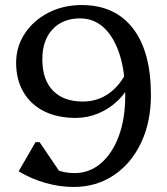

<svg xmlns="http://www.w3.org/2000/svg" viewBox="-20 -726 663 762"><path d="M304 -706Q436 -706 507.5 -613.5Q579 -521 579 -349Q579 -242 540 -159.5Q501 -77 431.5 -30.5Q362 16 272 16Q217 16 160.5 0Q104 -16 54 -46L121 -162H137L228 -28L153 -18L128 -100Q194 -39 276 -39Q335 -39 380.5 -78Q426 -117 451.5 -186Q477 -255 477 -345Q477 -440 455 -509Q433 -578 393 -615.5Q353 -653 298 -653Q229 -653 188.5 -609.5Q148 -566 148 -491Q148 -410 190 -366.5Q232 -323 309 -323Q368 -323 414 -356.5Q460 -390 488 -452L500 -403Q483 -361 449 -328Q415 -295 371.5 -276.5Q328 -258 281 -258Q208 -258 155 -284.5Q102 -311 73 -360.5Q44 -410 44 -477Q44 -541 78.5 -593Q113 -645 172 -675.5Q231 -706 304 -706Z"/></svg>

Font: Platypi Light
Style: Regular
Weight: 300
Designer: David Sargent
Foundry: Bolt Cutter Type
Version: Version 1.200